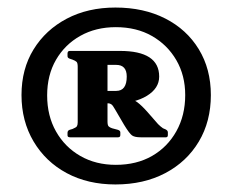

<svg xmlns="http://www.w3.org/2000/svg" viewBox="-20 -795 616 509"><path d="M265 -521V-554H288Q302 -554 309 -563.5Q316 -573 316 -592Q316 -623 288 -623H265V-660H298Q350 -660 376 -643Q402 -626 402 -592Q402 -561 369.5 -541Q337 -521 285 -521ZM353 -431Q337 -431 330 -436Q323 -441 309 -464L285 -505Q279 -516 275 -518.5Q271 -521 268 -521L316 -535Q332 -533 344 -524Q356 -515 371 -498L399 -466Q402 -463 405.5 -460Q409 -457 412 -455L419 -452Q425 -449 425 -444V-437Q425 -431 420 -431ZM265 -473Q265 -463 268 -460Q271 -457 277 -455L292 -451Q299 -449 299 -444V-437Q299 -431 293 -431H166Q159 -431 159 -436V-443Q159 -449 165 -451L172 -453Q182 -457 184 -460.5Q186 -464 186 -471V-618Q186 -628 183 -631Q180 -634 172 -637L166 -639Q159 -641 159 -646V-653Q159 -660 165 -660H265ZM286 -306Q213 -306 157 -336Q101 -366 69 -420Q37 -474 37 -543Q37 -612 69 -664Q101 -716 157 -745.5Q213 -775 286 -775Q361 -775 418 -746Q475 -717 507 -664.5Q539 -612 539 -543Q539 -473 507 -419.5Q475 -366 418 -336Q361 -306 286 -306ZM287 -358Q342 -358 383 -381.5Q424 -405 447.5 -447Q471 -489 471 -543Q471 -595 447.5 -635.5Q424 -676 383 -699.5Q342 -723 287 -723Q234 -723 193 -700Q152 -677 128.5 -636.5Q105 -596 105 -542Q105 -488 128.5 -446.5Q152 -405 193 -381.5Q234 -358 287 -358Z"/></svg>

Font: Hahmlet ExtraBold
Style: Regular
Weight: 800
Designer: Minjoo Ham & Mark Frömberg
Foundry: hypertype
Version: Version 1.002